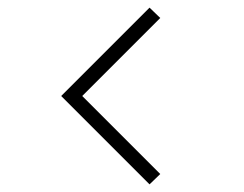

<svg xmlns="http://www.w3.org/2000/svg" viewBox="-20 -566 639 502"><path d="M371 -84 140 -315 371 -546 399 -519 195 -315 399 -111Z"/></svg>

Font: Manrope ExtraLight
Style: Regular
Weight: 200
Designer: Mikhail Sharanda
Foundry: Mikhail Sharanda
Version: Version 4.505